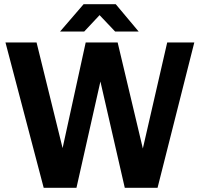

<svg xmlns="http://www.w3.org/2000/svg" viewBox="-20 -894 949 914"><path d="M188 0H344L458 -506L574 0H730L905 -692H776L660 -187L540 -692H388L278 -189L154 -692H6ZM266 -744H381L454 -822L528 -744H640L531 -874H378Z"/></svg>

Font: Ronzino
Style: Bold
Weight: 700
Designer: Nunzio Mazzaferro
Foundry: Collletttivo
Version: Version 1.000;Glyphs 3.3 (3337)